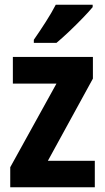

<svg xmlns="http://www.w3.org/2000/svg" viewBox="-20 -786 440 806"><path d="M378 0H23V-84L217 -435H34V-547H370V-456L181 -111H378ZM369 -756Q354 -738 327 -710Q300 -682 270.5 -654Q241 -626 217 -606H122V-619Q147 -655 172 -694Q197 -733 214 -766H369Z"/></svg>

Font: Noto Sans Lao Condensed
Style: Bold
Weight: 700
Width: 3
Designer: Monotype Design Team
Foundry: Monotype Imaging Inc.
Version: Version 2.003; ttfautohint (v1.8.4.7-5d5b)